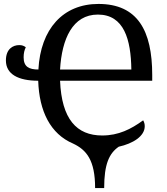

<svg xmlns="http://www.w3.org/2000/svg" viewBox="-20 -745 848 975"><path d="M463 210H509C509 89 534 34 583 0C655 -16 715 -53 715 -104C715 -116 712 -125 707 -134C645 -89 582 -57 499 -57C369 -57 293 -140 285 -335H753V-364C753 -589 679 -725 480 -725C300 -725 186 -598 175 -392C127 -392 100 -406 100 -454C100 -475 104 -491 111 -505C102 -512 92 -516 78 -516C45 -516 10 -496 10 -438C10 -368 73 -335 174 -335C179 -180 236 -65 351 -16C419 16 463 68 463 210ZM647 -392H285C294 -548 349 -671 477 -671C610 -671 645 -544 647 -392Z"/></svg>

Font: Noto Serif
Style: Regular
Weight: 400
Designer: Monotype Design Team
Foundry: Monotype Imaging Inc.
Version: Version 2.015